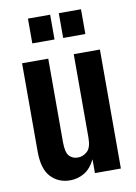

<svg xmlns="http://www.w3.org/2000/svg" viewBox="-81 -744 574 809"><g transform="rotate(-10 206.0 -339.0)"><path d="M153 12Q104 12 71.5 -22Q39 -56 39 -132V-509H151V-152Q151 -108 165 -92.5Q179 -77 202 -77Q224 -77 242 -93Q260 -109 260 -152V-509H372V0H261V-59Q243 -22 215 -5Q187 12 153 12ZM96 -584V-690H191V-584ZM228 -584V-690H323V-584Z"/></g></svg>

Font: Special Gothic Condensed Medium
Style: Regular
Weight: 500
Width: 3
Designer: Alistair McCready
Foundry: Monolith
Version: Version 1.000; ttfautohint (v1.8.4.7-5d5b)